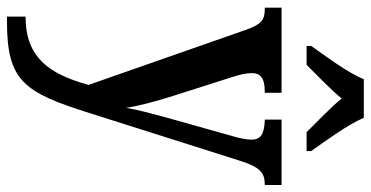

<svg xmlns="http://www.w3.org/2000/svg" viewBox="-270 -536 1038 537"><g transform="rotate(90 248.5 -267.0)"><path d="M108 -619V-606H161C188 -634 228 -671 255 -704C281 -672 324 -632 349 -606H402V-619C375 -657 328 -721 309 -766H201C183 -721 135 -657 108 -619ZM26 180V232H39C206 232 238 186 297 -3L428 -416C446 -475 462 -489 495 -489H497V-536H314V-489H318C353 -487 370 -479 370 -452C370 -436 365 -415 360 -398L306 -206C296 -169 287 -135 281 -101C277 -131 264 -182 247 -235L195 -398C188 -420 184 -438 184 -453C184 -476 197 -489 235 -489H239V-536H1V-489H5C35 -489 47 -480 62 -439L217 4C187 111 143 180 26 180Z"/></g></svg>

Font: Noto Serif Ethiopic Condensed SemiBold
Style: Regular
Weight: 600
Width: 3
Designer: Monotype Design Team
Foundry: Monotype Imaging Inc.
Version: Version 2.102